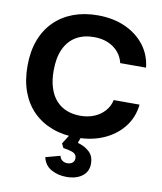

<svg xmlns="http://www.w3.org/2000/svg" viewBox="-103 -820 977 1156"><g transform="rotate(10 385.0 -242.5)"><path d="M401 9Q319 9 252 -16Q185 -41 136.5 -89Q88 -137 62 -206.5Q36 -276 36 -365Q36 -454 62 -523Q88 -592 136.5 -640Q185 -688 252 -713Q319 -738 401 -738Q495 -738 568 -705.5Q641 -673 686.5 -615Q732 -557 741 -478H583Q574 -516 549.5 -544.5Q525 -573 487.5 -589Q450 -605 401 -605Q339 -605 293 -578.5Q247 -552 221.5 -498.5Q196 -445 196 -365Q196 -305 210.5 -259.5Q225 -214 252 -184Q279 -154 316.5 -139Q354 -124 401 -124Q448 -124 486 -140Q524 -156 549.5 -185Q575 -214 583 -252H741Q733 -174 687 -115Q641 -56 567.5 -23.5Q494 9 401 9ZM382 253Q330 253 289 230Q248 207 237 158L326 134Q329 151 342 161Q355 171 373 171Q394 171 405.5 160.5Q417 150 417 133Q417 110 396.5 100.5Q376 91 335 85L322 59L371 -19H436L415 39Q461 52 488 78.5Q515 105 515 149Q515 198 478.5 225.5Q442 253 382 253Z"/></g></svg>

Font: Mona Sans ExtraLight
Style: Bold
Weight: 700
Version: Version 2.000